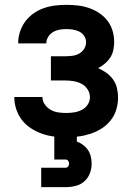

<svg xmlns="http://www.w3.org/2000/svg" viewBox="-20 -558 540 792"><path d="M253 8Q278 8 303 5Q328 2 352.5 -6Q377 -14 398.5 -27.5Q420 -41 436 -61Q452 -81 459.5 -105.5Q467 -130 467 -155Q467 -175 462.5 -194.5Q458 -214 446.5 -230Q435 -246 419 -257.5Q403 -269 385 -277Q400 -285 413 -296Q426 -307 435 -321Q444 -335 447.5 -352Q451 -369 451 -385Q451 -409 444 -432Q437 -455 422.5 -473.5Q408 -492 388 -505Q368 -518 345.5 -525.5Q323 -533 299.5 -535.5Q276 -538 253 -538Q229 -538 205.5 -535Q182 -532 159.5 -524Q137 -516 117.5 -502Q98 -488 84 -469Q70 -450 62.5 -427Q55 -404 55 -380Q55 -380 55 -379.5Q55 -379 55 -379H171Q171 -379 171 -379Q171 -379 171 -379Q171 -393 178.5 -405.5Q186 -418 198.5 -425.5Q211 -433 225 -435.5Q239 -438 253 -438Q267 -438 280.5 -436Q294 -434 306.5 -428Q319 -422 327 -410Q335 -398 335 -384Q335 -369 327 -356.5Q319 -344 306.5 -337Q294 -330 279.5 -328Q265 -326 250 -326H190V-226H250Q267 -226 284.5 -223Q302 -220 317 -212Q332 -204 341.5 -189Q351 -174 351 -157Q351 -140 341.5 -126Q332 -112 317 -104.5Q302 -97 285.5 -94.5Q269 -92 253 -92Q236 -92 219.5 -94.5Q203 -97 189 -105Q175 -113 165 -127Q155 -141 155 -158H39Q39 -132 47 -107.5Q55 -83 70.5 -63Q86 -43 107.5 -29Q129 -15 153 -6.5Q177 2 202 5Q227 8 253 8ZM150 214H250Q271 214 291.5 209Q312 204 327.5 190.5Q343 177 350.5 157.5Q358 138 358 117Q358 102 354.5 87.5Q351 73 343 61Q335 49 323 40Q311 31 297 26V0H204V100H250Q257 100 261 105Q265 110 265 117Q265 123 261 128.5Q257 134 250 134H150Z"/></svg>

Font: Iosevka SS09
Style: Bold
Weight: 700
Monospace: yes
Designer: Belleve Invis
Foundry: Belleve Invis
Version: Version 5.2.1; ttfautohint (v1.8.3)